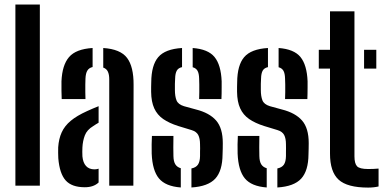

<svg xmlns="http://www.w3.org/2000/svg" viewBox="-20 -820 1701 848"><path d="M48 0V-800H156V0Z M237.5 -121Q237 -132 236.8 -145Q236.5 -158 237 -169Q239.5 -207 252.5 -235.5Q265.5 -264 292.5 -286.5Q319.5 -309 365 -329.5Q378 -335.5 390.5 -340.8Q403 -346 415.5 -351V-278Q410 -275 404 -271.2Q398 -267.5 391.5 -263Q364 -246.5 354.8 -222.2Q345.5 -198 344 -169Q343.5 -159.5 343.5 -149.5Q343.5 -139.5 344 -129.5Q346.5 -101.5 360 -86.8Q373.5 -72 397.5 -72Q406.5 -72 415.5 -75V-14Q393.5 7 354.5 7Q297 7 270 -23.2Q243 -53.5 237.5 -121ZM252.5 -382.5Q252 -394.5 251.5 -418.8Q251 -443 251.5 -461Q254.5 -532.5 285 -568Q315.5 -603.5 389 -608V-524Q373.5 -520.5 366 -508.5Q358.5 -496.5 357.5 -473Q357 -463.5 356.8 -446.5Q356.5 -429.5 356.8 -412Q357 -394.5 357.5 -382.5ZM462.5 0V-469.5Q462.5 -490.5 456.5 -503.5Q450.5 -516.5 436 -521.5V-608Q512 -603 541.2 -564.2Q570.5 -525.5 570 -445L569 0Z M650 -141.5Q649.5 -159.5 649.8 -182.5Q650 -205.5 651 -219.5H746Q745.5 -191.5 745.5 -168.8Q745.5 -146 746 -130.5Q746.5 -106.5 754.5 -94Q762.5 -81.5 778.5 -77V8Q711 3 682 -32Q653 -67 650 -141.5ZM825.5 8V-76Q845.5 -80 854.2 -92.8Q863 -105.5 863.5 -130.5Q863.5 -144 863.5 -150.8Q863.5 -157.5 863.8 -163.8Q864 -170 863.5 -182.5Q863.5 -208.5 855.5 -223.8Q847.5 -239 826 -245.5L767 -263.5Q727.5 -276 701 -294.2Q674.5 -312.5 661.2 -341.5Q648 -370.5 647.5 -414.5Q647.5 -425.5 647.5 -435.5Q647.5 -445.5 648 -456.5Q648.5 -532 679 -567.8Q709.5 -603.5 784 -608V-523.5Q767.5 -520 760.8 -508Q754 -496 753.5 -473Q753 -458.5 752.5 -449.8Q752 -441 752.5 -423Q752.5 -395 759.5 -377Q766.5 -359 792.5 -351L845.5 -336.5Q905 -321.5 934.5 -287.8Q964 -254 964 -188Q964 -176.5 963.8 -163.5Q963.5 -150.5 963 -138.5Q962.5 -65.5 930.8 -31Q899 3.5 825.5 8ZM859.5 -382.5Q860 -395 860.2 -412.5Q860.5 -430 860.2 -446.5Q860 -463 859.5 -473Q859 -495.5 852.5 -507.2Q846 -519 831 -523V-608Q899 -603 927.5 -568.2Q956 -533.5 959 -461Q959 -449.5 959 -434.5Q959 -419.5 958.8 -405.5Q958.5 -391.5 958 -382.5Z M1029.5 -141.5Q1029 -159.5 1029.2 -182.5Q1029.5 -205.5 1030.5 -219.5H1125.5Q1125 -191.5 1125 -168.8Q1125 -146 1125.5 -130.5Q1126 -106.5 1134 -94Q1142 -81.5 1158 -77V8Q1090.5 3 1061.5 -32Q1032.5 -67 1029.5 -141.5ZM1205 8V-76Q1225 -80 1233.8 -92.8Q1242.5 -105.5 1243 -130.5Q1243 -144 1243 -150.8Q1243 -157.5 1243.2 -163.8Q1243.5 -170 1243 -182.5Q1243 -208.5 1235 -223.8Q1227 -239 1205.5 -245.5L1146.5 -263.5Q1107 -276 1080.5 -294.2Q1054 -312.5 1040.8 -341.5Q1027.5 -370.5 1027 -414.5Q1027 -425.5 1027 -435.5Q1027 -445.5 1027.5 -456.5Q1028 -532 1058.5 -567.8Q1089 -603.5 1163.5 -608V-523.5Q1147 -520 1140.2 -508Q1133.5 -496 1133 -473Q1132.5 -458.5 1132 -449.8Q1131.5 -441 1132 -423Q1132 -395 1139 -377Q1146 -359 1172 -351L1225 -336.5Q1284.5 -321.5 1314 -287.8Q1343.5 -254 1343.5 -188Q1343.5 -176.5 1343.2 -163.5Q1343 -150.5 1342.5 -138.5Q1342 -65.5 1310.2 -31Q1278.5 3.5 1205 8ZM1239 -382.5Q1239.5 -395 1239.8 -412.5Q1240 -430 1239.8 -446.5Q1239.5 -463 1239 -473Q1238.5 -495.5 1232 -507.2Q1225.5 -519 1210.5 -523V-608Q1278.5 -603 1307 -568.2Q1335.5 -533.5 1338.5 -461Q1338.5 -449.5 1338.5 -434.5Q1338.5 -419.5 1338.2 -405.5Q1338 -391.5 1337.5 -382.5Z M1388 -517V-600H1437.5V-770H1545.5V-129.5Q1545.5 -98 1556.8 -85.8Q1568 -73.5 1606.5 -73.5Q1619.5 -73.5 1629.5 -74Q1639.5 -74.5 1652 -75.5V3.5Q1642 6 1630.2 7.2Q1618.5 8.5 1606 8.5Q1513.5 8.5 1475.5 -26.5Q1437.5 -61.5 1437.5 -141.5V-517ZM1588 -517V-600H1642V-517Z"/></svg>

Font: Big Shoulders Stencil Display Thin
Style: Bold
Weight: 700
Version: Version 2.001